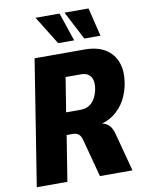

<svg xmlns="http://www.w3.org/2000/svg" viewBox="-99 -994 809 1063"><g transform="rotate(-10 305.5 -462.5)"><path d="M20 0 132 -705H414Q483 -705 529 -677Q575 -649 593.5 -596Q612 -543 596 -466Q583 -409 554 -368Q525 -327 483.5 -303.5Q442 -280 389 -275L401 -285L437 -284Q458 -281 475.5 -264.5Q493 -248 502 -211L558 0H375L318 -215Q314 -230 307 -239Q300 -248 290 -252Q280 -256 267 -256H233L192 0ZM252 -380H334Q372 -380 397 -404.5Q422 -429 432 -475Q441 -522 424.5 -547.5Q408 -573 370 -573H283ZM422 -765 339 -925H474L513 -765ZM275 -765 176 -925H311L365 -765Z"/></g></svg>

Font: Nunito Sans 10pt Condensed Black
Style: Italic
Weight: 900
Width: 3
Italic angle: -9°
Designer: Vernon Adams
Foundry: Vernon Adams
Version: Version 3.101;gftools[0.9.27]